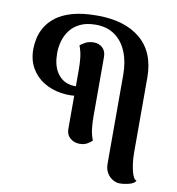

<svg xmlns="http://www.w3.org/2000/svg" viewBox="-96 -798 997 1079"><g transform="rotate(10 402.5 -258.5)"><path d="M658 195Q639 195 619 183.5Q599 172 586 150Q573 128 573 98V-409Q573 -483 550 -539.5Q527 -596 482.5 -628Q438 -660 373 -660Q320 -660 284 -642.5Q248 -625 226.5 -596.5Q205 -568 195.5 -533.5Q186 -499 186 -466Q186 -401 209.5 -361Q233 -321 272.5 -307Q312 -293 358 -305L354 -250Q299 -240 245 -248.5Q191 -257 147 -284Q103 -311 76.5 -356.5Q50 -402 50 -465Q50 -493 57 -526Q64 -559 83 -591.5Q102 -624 137.5 -651.5Q173 -679 230.5 -695.5Q288 -712 373 -712Q531 -712 620 -636.5Q709 -561 709 -417V13Q709 46 714 80Q719 114 728 137.5Q737 161 750 164Q741 180 713 187.5Q685 195 658 195ZM399 15Q367 15 344.5 -4Q322 -23 322 -56V-399Q322 -428 318.5 -462Q315 -496 302 -530Q311 -538 331 -549Q351 -560 379 -560Q409 -560 429 -541.5Q449 -523 449 -489V-146Q449 -118 452.5 -83.5Q456 -49 469 -16Q462 -8 443.5 3.5Q425 15 399 15Z"/></g></svg>

Font: Arima Thin
Style: Bold
Weight: 700
Version: Version 1.100